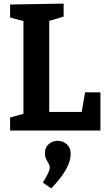

<svg xmlns="http://www.w3.org/2000/svg" viewBox="-20 -724 598 1065"><path d="M433 -103 452 -212H537V0H36V-72L110 -93V-607L36 -627V-699L333 -704V-632L253 -608V-103ZM218 289Q239 254 247.5 235.5Q256 217 256 204Q256 193 245 175Q237 161 233 151Q229 141 229 126Q229 94 250 75.5Q271 57 300 57Q329 57 350.5 76Q372 95 372 130Q372 210 264 321Z"/></svg>

Font: Bitter Pro
Style: Bold
Weight: 700
Designer: Sol Matas, and Bitter project Authors
Foundry: Sol Matas
Version: Version 1.010